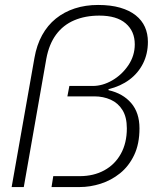

<svg xmlns="http://www.w3.org/2000/svg" viewBox="-20 -755 651 775"><path d="M27 0 119 -521Q128 -573 150 -613Q172 -653 205.5 -680Q239 -707 282 -721Q325 -735 376 -735Q427 -735 465 -724Q503 -713 528 -693Q553 -673 565 -646Q577 -619 577 -586Q577 -538 557.5 -499Q538 -460 502.5 -433.5Q467 -407 418 -395V-391Q476 -378 509.5 -339Q543 -300 543 -237Q543 -174 521.5 -129Q500 -84 464.5 -55.5Q429 -27 386.5 -13.5Q344 0 302 0H188L195 -44H302Q358 -44 401 -67.5Q444 -91 468 -134.5Q492 -178 492 -237Q492 -282 474.5 -310.5Q457 -339 427 -352.5Q397 -366 361 -366H252L260 -408H354Q394 -408 433 -430.5Q472 -453 498 -491.5Q524 -530 524 -576Q524 -629 487.5 -660.5Q451 -692 381 -692Q324 -692 279.5 -673Q235 -654 206.5 -615.5Q178 -577 167 -518L76 0Z"/></svg>

Font: Archivo SemiBold Thin
Style: Italic
Weight: 250
Italic angle: -10°
Version: Version 2.001